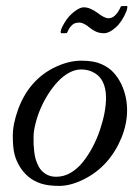

<svg xmlns="http://www.w3.org/2000/svg" viewBox="-20 -599 459 630"><path d="M198.5 -490.5 192.9 -490H181.9Q179 -490 179 -494.1Q179 -503.2 191.9 -524.8Q204.8 -546.4 223.5 -560.7Q242.2 -575 254.5 -575Q266.8 -575 278.8 -569.3Q290.8 -563.7 299.6 -557.1Q322.5 -539.1 335.9 -539.1Q357.2 -539.1 373 -570.1Q373.8 -571.8 374.8 -574Q375.7 -576.2 376 -576.8Q376.2 -577.4 377.2 -578.1Q378.9 -579.1 384 -579.1H397Q397.9 -579.1 397.9 -576.3Q397.9 -573.5 396.9 -569.1Q395.8 -564.7 394.8 -562Q380.1 -526.6 359 -508.3Q337.9 -490 321.9 -490Q305.9 -490 294.4 -495.5Q283 -501 275.4 -507.3Q254.9 -524.9 240.1 -524.9Q225.3 -524.9 217.5 -517.7Q209.7 -510.5 206.1 -503.8Q202.4 -497.1 201.7 -495.1Q200.9 -493.2 200.7 -492.8Q200.4 -492.4 199.8 -491.5Q199.2 -490.5 198.5 -490.5ZM378.4 -322.3Q397 -282.5 397 -237.3Q397 -192.1 378.5 -147Q360.1 -101.8 329.2 -67Q298.3 -32.2 255 -10.6Q211.7 11 174.3 11Q137 11 113.4 2.9Q89.8 -5.1 73.1 -19.3Q56.4 -33.4 44.8 -52.4Q33.2 -71.3 27.6 -92.9Q22 -114.5 22 -153.4Q22 -192.4 39.7 -240.7Q57.4 -289.1 88.3 -324.1Q119.1 -359.1 162.7 -379.5Q206.3 -399.9 246.7 -399.9Q287.1 -399.9 312 -389Q336.9 -378.2 352.4 -361.2Q367.9 -344.2 378.4 -322.3ZM119.1 -36.6Q137.7 -19 163.8 -19Q189.9 -19 211.8 -32Q233.6 -44.9 251 -66.2Q268.3 -87.4 283 -114.7Q297.6 -142.1 307.4 -170.9Q327.9 -231.4 327.9 -278.1Q327.9 -344.2 280.5 -364.5Q265.1 -371.1 245.8 -371.1Q226.6 -371.1 207 -360.5Q187.5 -349.9 170.7 -332.2Q153.8 -314.5 138.8 -291.1Q123.8 -267.8 113.2 -243Q102.5 -218.3 96.3 -192.9Q90.1 -167.5 90.1 -150.8Q90.1 -134 90.3 -125.2Q90.6 -116.5 92.2 -102.3Q93.8 -88.1 96.7 -77.9Q99.6 -67.6 105.3 -55.8Q111.1 -43.9 119.1 -36.6Z"/></svg>

Font: Fanwood Text
Style: Italic
Weight: 400
Italic angle: -9°
Version: Version 1.101